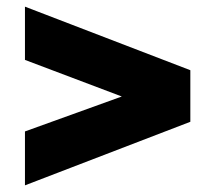

<svg xmlns="http://www.w3.org/2000/svg" viewBox="-20 -629 647 577"><path d="M55 -234 346 -339 55 -449V-609L552 -418V-263L55 -72Z"/></svg>

Font: Public Sans Black
Style: Regular
Weight: 900
Designer: The Public Sans Project Authors: Dan O. Williams and USWDS (Libre Franklin designed by Pablo Impallari and Rodrigo Fuenz
Version: Version 1.007